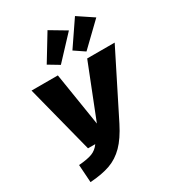

<svg xmlns="http://www.w3.org/2000/svg" viewBox="-234 -1116 1141 1264"><g transform="rotate(-30 336.0 -484.0)"><path d="M432 -218Q387 -129 338 -79.5Q289 -30 227.5 -8Q166 14 75 20L66 -115Q132 -120 167.5 -133.5Q203 -147 227 -181H172L40 -696H240L304 -293L463 -696H672ZM451 -916 292 -746 212 -794 330 -988ZM650 -900 482 -738 405 -790 533 -978Z"/></g></svg>

Font: FiraGO Heavy
Style: Italic
Weight: 900
Italic angle: -8°
Designer: bBox Type GmbH
Foundry: bBox Type GmbH
Version: Version 1.001